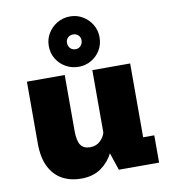

<svg xmlns="http://www.w3.org/2000/svg" viewBox="-87 -850 823 935"><g transform="rotate(-10 325.0 -382.0)"><path d="M239 11Q188 11 147.8 -10.5Q107.5 -32 84 -77.5Q60.5 -123 60.5 -195V-500H247.5V-224Q247.5 -174.5 262.2 -153.2Q277 -132 308.5 -132Q339 -132 358.5 -150.5Q378 -169 384 -191V-500H571V-135H626V0H427L398 -86.5Q378.5 -46 339 -17.5Q299.5 11 239 11ZM322.5 -527.5Q287.5 -527.5 258.8 -543.8Q230 -560 212.8 -588.2Q195.5 -616.5 195.5 -652.5Q195.5 -686.5 212.8 -714.8Q230 -743 258.8 -759.8Q287.5 -776.5 322.5 -776.5Q356 -776.5 384.2 -759.8Q412.5 -743 429.5 -714.8Q446.5 -686.5 446.5 -652.5Q446.5 -616.5 429.5 -588.2Q412.5 -560 384.2 -543.8Q356 -527.5 322.5 -527.5ZM322.5 -614.5Q337 -614.5 347.2 -625.2Q357.5 -636 357.5 -653Q357.5 -667.5 347.2 -677.5Q337 -687.5 322.5 -687.5Q305.5 -687.5 295.5 -677.5Q285.5 -667.5 285.5 -653Q285.5 -636 295.5 -625.2Q305.5 -614.5 322.5 -614.5Z"/></g></svg>

Font: Trispace ExtraBold
Style: Regular
Weight: 800
Designer: Tyler Finck
Foundry: Etcetera Type Company
Version: Version 1.210; ttfautohint (v1.8.3)